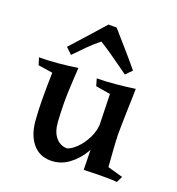

<svg xmlns="http://www.w3.org/2000/svg" viewBox="-125 -772 819 887"><g transform="rotate(20 284.5 -329.0)"><path d="M221 12Q163 12 129 -32Q95 -76 92 -151Q89 -186 88.5 -240.5Q88 -295 90 -372L19 -383L8 -418Q51 -418 101 -422.5Q151 -427 196 -434Q192 -373 189.5 -313Q187 -253 192 -169Q195 -120 217.5 -93.5Q240 -67 273 -67Q291 -71 316 -94.5Q341 -118 360 -155.5Q379 -193 379 -239L405 -182Q399 -133 373 -89Q347 -45 308 -16.5Q269 12 221 12ZM380 0Q380 -29 379 -49.5Q378 -70 378 -91Q378 -112 380 -145L374 -371L302 -383L292 -418Q335 -418 386.5 -423Q438 -428 478 -434Q478 -415 477 -384.5Q476 -354 475 -320Q474 -286 473.5 -255.5Q473 -225 473 -207Q474 -173 476.5 -139Q479 -105 483 -51L558 -30L543 0Q517 -2 498.5 -2Q480 -2 445 -2Q430 -2 412 -1Q394 0 380 0ZM298 -670Q331 -632 365 -593.5Q399 -555 437 -509L408 -479Q364 -510 327 -536.5Q290 -563 254 -585Q227 -564 200.5 -537.5Q174 -511 143 -479L113 -508Q150 -549 186.5 -589.5Q223 -630 258 -670Z"/></g></svg>

Font: Ruwudu Medium
Style: Regular
Weight: 500
Designer: Becca Hirsbrunner Spalinger
Foundry: SIL International
Version: Version 3.000